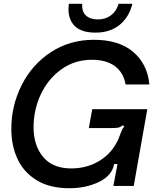

<svg xmlns="http://www.w3.org/2000/svg" viewBox="-20 -986 858 1018"><path d="M40 -302Q40 -426 95 -535Q150 -644 250 -709.5Q350 -775 478 -775Q611 -775 686.5 -710.5Q762 -646 772 -538H646Q635 -601 589.5 -635Q544 -669 467 -669Q376 -669 305.5 -618.5Q235 -568 196.5 -486Q158 -404 158 -311Q158 -215 208.5 -154Q259 -93 358 -93Q436 -93 499 -128.5Q562 -164 595 -224Q608 -245 619 -278Q623 -289 627.5 -299Q632 -309 639 -314L632 -322Q617 -311 605.5 -309Q594 -307 560 -307H451L469 -407H761L689 0H581L603 -116H585Q574 -55 505 -21.5Q436 12 348 12Q244 12 175 -30Q106 -72 73 -143Q40 -214 40 -302ZM343 -939Q343 -948 345 -966H416Q413 -925 435.5 -904Q458 -883 499 -883Q539 -883 568 -904.5Q597 -926 609 -966H682Q664 -894 613.5 -853.5Q563 -813 486 -813Q414 -813 378.5 -846Q343 -879 343 -939Z"/></svg>

Font: Open Sauce Sans Medium Italic
Style: Regular
Weight: 500
Italic angle: -10°
Designer: Alfredo Marco Pradil
Foundry: Creative Sauce Fz LLC
Version: Version 1.477